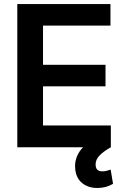

<svg xmlns="http://www.w3.org/2000/svg" viewBox="-20 -727 622 948"><path d="M65.4 -707H525.4V-600.6H192.4V-407.2H501V-300.8H192.4V-107.4H527.3V0Q491.7 20 471.9 40.3Q452.1 60.5 452.1 85Q452.1 102.1 460.2 110.6Q468.3 119.1 486.3 119.1Q497.1 119.1 507.8 116Q518.6 112.8 526.4 110.4L538.1 180.7Q503.4 201.2 460.9 201.2Q415.5 201.2 386 177.2Q356.4 153.3 351.6 109.4Q350.6 103.5 350.6 92.8Q350.6 67.9 360.6 43.9Q370.6 20 390.1 0H65.4Z"/></svg>

Font: Pretendard JP SemiBold
Style: Regular
Weight: 600
Designer: Base glyphs from Inter by Rasmus Andersson; Hangeul glyphs from Noto Sans CJK(Source Han Sans) by Jang Soo-young and Kan
Foundry: Kil Hyung-jin
Version: Version 1.309